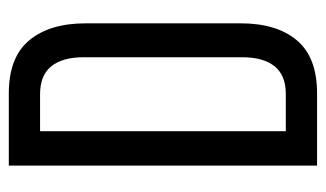

<svg xmlns="http://www.w3.org/2000/svg" viewBox="-172 -568 740 436"><g transform="rotate(-90 198.0 -350.0)"><path d="M204 -700H40V0H204C258.7 0 298.8 -15.3 324.5 -46C350.2 -76.7 363 -119 363 -173V-526C363 -580 350.2 -622.5 324.5 -653.5C298.8 -684.5 258.7 -700 204 -700ZM203 -71H118V-629H202C230.7 -629 251.8 -620.5 265.5 -603.5C279.2 -586.5 286 -562 286 -530V-170C286 -138 279.2 -113.5 265.5 -96.5C251.8 -79.5 231 -71 203 -71Z"/></g></svg>

Font: SVN-Bebas Neue
Style: Regular
Weight: 400
Designer: Ryoichi Tsunekawa
Foundry: Ryoichi Tsunekawa
Version: Version 001.003